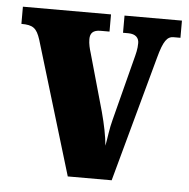

<svg xmlns="http://www.w3.org/2000/svg" viewBox="-44 -579 612 623"><g transform="rotate(5 262.0 -268.0)"><path d="M68 -434 199 0H342L454 -409C469 -465 481 -480 502 -480H524V-536H337V-480H354C379 -480 389 -467 389 -451C389 -431 385 -417 379 -394L328 -196C320 -167 317 -136 312 -110C309 -142 302 -177 291 -218L238 -406C234 -419 230 -434 230 -450C230 -469 239 -480 264 -480H293V-536H6V-480C44 -480 56 -471 68 -434Z"/></g></svg>

Font: Noto Serif Georgian ExtraCondensed Black
Style: Regular
Weight: 900
Width: 2
Designer: Monotype Design Team, Akaki Razmadze
Foundry: Google LLC
Version: Version 2.003